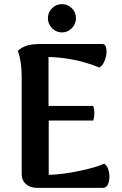

<svg xmlns="http://www.w3.org/2000/svg" viewBox="-20 -910 592 930"><path d="M510 -54Q510 -31 502 -15.5Q494 0 478 0H160Q127 0 106 -18Q85 -36 85 -67V-538Q85 -614 66 -664Q90 -684 114.5 -690.5Q139 -697 185 -697H475Q486 -697 491 -687Q496 -677 496 -661Q496 -638 486 -614Q476 -590 461 -583Q343 -631 215 -634V-397H432Q437 -379 437 -363Q437 -344 432 -326H216V-63Q282 -65 362 -81.5Q442 -98 485 -117Q497 -110 503.5 -92Q510 -74 510 -54ZM212 -822Q212 -850 232 -870Q252 -890 280 -890Q308 -890 328 -870Q348 -850 348 -822Q348 -794 328 -773.5Q308 -753 280 -753Q252 -753 232 -773.5Q212 -794 212 -822Z"/></svg>

Font: Arima Madurai Black
Style: Regular
Weight: 900
Designer: Joana Correia and Natanael Gama
Foundry: NDISCOVER
Version: Version 1.020